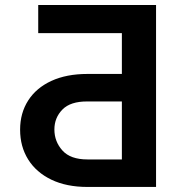

<svg xmlns="http://www.w3.org/2000/svg" viewBox="-20 -740 697 760"><path d="M597.7 0H326.2Q243.2 0 183.3 -28.8Q123.5 -57.6 91.6 -108.6Q59.6 -159.7 59.6 -226.6Q59.6 -292.5 91.6 -342.3Q123.5 -392.1 183.3 -419.7Q243.2 -447.3 326.2 -447.3H462.4V-608.9H131.3V-720.2H597.7ZM462.4 -108.9V-338.4H326.2Q258.8 -338.9 227.1 -306.4Q195.3 -273.9 195.3 -227.5Q195.3 -179.7 227.1 -144.3Q258.8 -108.9 326.2 -108.9Z"/></svg>

Font: Inter-SemiBold
Style: Regular
Weight: 600
Designer: Rasmus Andersson
Foundry: rsms
Version: Version 4.000;git-a52131595